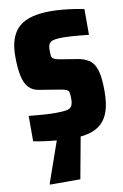

<svg xmlns="http://www.w3.org/2000/svg" viewBox="-97 -682 643 1001"><g transform="rotate(-10 224.5 -182.0)"><path d="M239 46Q207 46 170 43Q133 40 98.5 35.5Q64 31 37 25V-109Q59 -107 77.5 -105.5Q96 -104 113.5 -102.5Q131 -101 147.5 -100.5Q164 -100 178 -100Q215 -100 235 -103.5Q255 -107 263 -119.5Q271 -132 271 -157Q271 -179 269 -190.5Q267 -202 256.5 -207Q246 -212 221 -216L111 -234Q80 -239 60 -260Q40 -281 31 -322.5Q22 -364 22 -428Q22 -483 36.5 -521.5Q51 -560 78.5 -583Q106 -606 147 -616.5Q188 -627 243 -627Q273 -627 306 -624Q339 -621 369 -616.5Q399 -612 420 -607V-471Q393 -474 369 -476Q345 -478 325 -479.5Q305 -481 287 -481Q256 -481 238 -477.5Q220 -474 212 -463.5Q204 -453 204 -430Q204 -408 205.5 -397Q207 -386 217 -381Q227 -376 246 -372L338 -357Q374 -352 399.5 -335Q425 -318 437 -280Q449 -242 449 -168Q449 -105 435.5 -64Q422 -23 396 1Q370 25 331 35.5Q292 46 239 46ZM84 263V257L170 11H290V18L245 263Z"/></g></svg>

Font: Farlight84_Sys_V01
Style: Bold
Weight: 700
Designer: Monotype Design Team, Nadine Chahine and Nizar Qandah
Foundry: Monotype Imaging Inc.
Version: Version 2.004;October 31, 2024;FontCreator 14.0.0.2814 64-bi